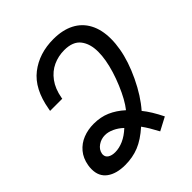

<svg xmlns="http://www.w3.org/2000/svg" viewBox="-199 -858 998 998"><g transform="rotate(-45 300.0 -359.0)"><path d="M353 -80.5Q302 -35 255.5 -16.2Q209 2.5 154 2.5Q90 2.5 52.2 -25Q14.5 -52.5 14.5 -105.5Q14.5 -122 17 -134.5Q24.5 -177.5 49.2 -207Q74 -236.5 110.2 -251Q146.5 -265.5 189.5 -265.5Q239.5 -265.5 280 -248Q320.5 -230.5 358 -196.5Q391 -237.5 422.5 -312.5Q454 -387.5 465.5 -453.5Q471 -485 471 -513Q471 -572.5 443 -608.5Q415 -644.5 352 -644.5Q308 -644.5 269.8 -627Q231.5 -609.5 204.2 -572.5Q177 -535.5 167 -480L166 -473H76.5L79 -486Q100.5 -610.5 174 -667.8Q247.5 -725 352.5 -725Q419.5 -725 467.2 -700.5Q515 -676 540.2 -628.5Q565.5 -581 565.5 -514.5Q565.5 -479.5 559 -442.5Q546 -366.5 505 -280.5Q464 -194.5 413 -136.5Q445.5 -97 478 -31L406 7Q390 -23 378 -42.8Q366 -62.5 353 -80.5ZM286.5 -137.5Q264.5 -158.5 238.5 -170.5Q212.5 -182.5 189.5 -182.5Q161 -182.5 137.8 -166.5Q114.5 -150.5 110 -125Q109.5 -122.5 109.5 -118.5Q109.5 -101 124.5 -91.2Q139.5 -81.5 164.5 -81.5Q193.5 -81.5 224.8 -95.2Q256 -109 286.5 -137.5Z"/></g></svg>

Font: JuliaMono
Style: Italic
Weight: 400
Italic angle: -9°
Monospace: yes
Designer: cormullion
Foundry: corm
Version: Version 0.057; ttfautohint (v1.8.4)